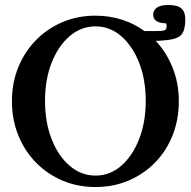

<svg xmlns="http://www.w3.org/2000/svg" viewBox="-20 -739 767 772"><path d="M364 13Q292 13 231 -13Q170 -39 124.5 -85.5Q79 -132 53.5 -195Q28 -258 28 -332Q28 -406 53.5 -468.5Q79 -531 124.5 -577.5Q170 -624 231 -650Q292 -676 364 -676Q420 -676 470 -660Q520 -644 561 -614H599Q635 -614 642.5 -617.5Q650 -621 650 -634Q650 -641 648.5 -643.5Q647 -646 639 -646Q623 -646 609.5 -654Q596 -662 596 -681Q596 -698 611 -708.5Q626 -719 656 -719Q694 -719 709.5 -705Q725 -691 725 -662Q725 -613 706 -596Q687 -579 631 -576Q626 -575 619.5 -575Q613 -575 606 -575Q649 -529 674 -467Q699 -405 699 -332Q699 -258 674 -195Q649 -132 603.5 -85.5Q558 -39 497 -13Q436 13 364 13ZM364 -33Q422 -33 467.5 -72.5Q513 -112 539.5 -180Q566 -248 566 -333Q566 -419 539.5 -486.5Q513 -554 467.5 -593.5Q422 -633 364 -633Q306 -633 260 -593.5Q214 -554 187.5 -486.5Q161 -419 161 -333Q161 -248 187.5 -180Q214 -112 260 -72.5Q306 -33 364 -33Z"/></svg>

Font: Junicode
Style: Bold
Weight: 700
Designer: Peter S. Baker
Version: Version 2.100; ttfautohint (v1.8.4)